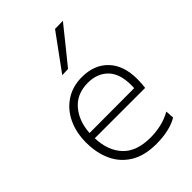

<svg xmlns="http://www.w3.org/2000/svg" viewBox="-230 -878 987 987"><g transform="rotate(-45 264.0 -384.0)"><path d="M309.5 9.5Q224.5 9.5 168.8 -24.2Q113 -58 85.8 -116.8Q58.5 -175.5 58.5 -251Q58.5 -325 86 -382.2Q113.5 -439.5 163.8 -472.2Q214 -505 281.5 -505Q371 -505 423.5 -450.2Q476 -395.5 476 -296.5Q476 -261 472 -235.5H106Q109 -143 159.5 -89Q210 -35 312 -35Q350 -35 389 -43.8Q428 -52.5 463 -72.5L466 -26Q405.5 9.5 309.5 9.5ZM282.5 -462.5Q202.5 -462.5 156.8 -409.5Q111 -356.5 106 -273.5L431.5 -274.5Q432 -283.5 432 -295.5Q432 -380.5 390.8 -421.5Q349.5 -462.5 282.5 -462.5ZM217 -583Q252.5 -632 288.5 -681Q324 -729.5 359 -777.5L417 -778.5Q377.5 -729 338.5 -680.8Q299.5 -632.5 260.5 -584.5Z"/></g></svg>

Font: Heraclito ExtraLight
Style: Regular
Weight: 200
Designer: Kostas Bartsokas (font) & Cristiano Sobral (main changes)
Foundry: Kostas Bartsokas (font) & Cristiano Sobral (main changes)
Version: Version 1.00;July 8, 2020;FontCreator 13.0.0.2655 64-bit